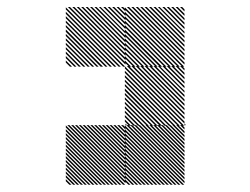

<svg xmlns="http://www.w3.org/2000/svg" viewBox="-20 -854 707 542"><path d="M500.8 -499.2 499.2 -500.8H500.8ZM500.8 -488.3 488.3 -500.8H494.2L500.8 -494.2ZM500.8 -477.5 477.5 -500.8H483.3L500.8 -483.3ZM500.8 -466.7 466.7 -500.8H472.5L500.8 -472.5ZM500.8 -455.8 455.8 -500.8H461.7L500.8 -461.7ZM500.8 -445 445 -500.8H450.8L500.8 -450.8ZM500.8 -434.2 434.2 -500.8H440L500.8 -440ZM500.8 -423.3 423.3 -500.8H429.2L500.8 -429.2ZM500.8 -412.5 412.5 -500.8H418.3L500.8 -418.3ZM500.8 -401.7 401.7 -500.8H407.5L500.8 -407.5ZM500.8 -390.8 390.8 -500.8H396.7L500.8 -396.7ZM500.8 -380 380 -500.8H385.8L500.8 -385.8ZM500.8 -369.2 369.2 -500.8H375L500.8 -375ZM500.8 -358.3 358.3 -500.8H364.2L500.8 -364.2ZM500.8 -347.5 347.5 -500.8H353.3L500.8 -353.3ZM500.8 -336.7 336.7 -500.8H342.5L500.8 -342.5ZM494.2 -332.5 332.5 -494.2V-500L500 -332.5ZM483.3 -332.5 332.5 -483.3V-489.2L489.2 -332.5ZM472.5 -332.5 332.5 -472.5V-478.3L478.3 -332.5ZM461.7 -332.5 332.5 -461.7V-467.5L467.5 -332.5ZM450.8 -332.5 332.5 -450.8V-456.7L456.7 -332.5ZM440 -332.5 332.5 -440V-445.8L445.8 -332.5ZM429.2 -332.5 332.5 -429.2V-435L435 -332.5ZM418.3 -332.5 332.5 -418.3V-424.2L424.2 -332.5ZM407.5 -332.5 332.5 -407.5V-413.3L413.3 -332.5ZM396.7 -332.5 332.5 -396.7V-402.5L402.5 -332.5ZM385.8 -332.5 332.5 -385.8V-391.7L391.7 -332.5ZM375 -332.5 332.5 -375V-380.8L380.8 -332.5ZM364.2 -332.5 332.5 -364.2V-370L370 -332.5ZM353.3 -332.5 332.5 -353.3V-359.2L359.2 -332.5ZM342.5 -332.5 332.5 -342.5V-348.3L348.3 -332.5ZM500.8 -500.8H505L500.8 -505ZM334.2 -499.2 332.5 -500.8H334.2ZM334.2 -488.3 321.7 -500.8H327.5L334.2 -494.2ZM334.2 -477.5 310.8 -500.8H316.7L334.2 -483.3ZM334.2 -466.7 300 -500.8H305.8L334.2 -472.5ZM334.2 -455.8 289.2 -500.8H295L334.2 -461.7ZM334.2 -445 278.3 -500.8H284.2L334.2 -450.8ZM334.2 -434.2 267.5 -500.8H273.3L334.2 -440ZM334.2 -423.3 256.7 -500.8H262.5L334.2 -429.2ZM334.2 -412.5 245.8 -500.8H251.7L334.2 -418.3ZM334.2 -401.7 235 -500.8H240.8L334.2 -407.5ZM334.2 -390.8 224.2 -500.8H230L334.2 -396.7ZM334.2 -380 213.3 -500.8H219.2L334.2 -385.8ZM334.2 -369.2 202.5 -500.8H208.3L334.2 -375ZM334.2 -358.3 191.7 -500.8H197.5L334.2 -364.2ZM334.2 -347.5 180.8 -500.8H186.7L334.2 -353.3ZM334.2 -336.7 170 -500.8H175.8L334.2 -342.5ZM327.5 -332.5 165.8 -494.2V-500L333.3 -332.5ZM316.7 -332.5 165.8 -483.3V-489.2L322.5 -332.5ZM305.8 -332.5 165.8 -472.5V-478.3L311.7 -332.5ZM295 -332.5 165.8 -461.7V-467.5L300.8 -332.5ZM284.2 -332.5 165.8 -450.8V-456.7L290 -332.5ZM273.3 -332.5 165.8 -440V-445.8L279.2 -332.5ZM262.5 -332.5 165.8 -429.2V-435L268.3 -332.5ZM251.7 -332.5 165.8 -418.3V-424.2L257.5 -332.5ZM240.8 -332.5 165.8 -407.5V-413.3L246.7 -332.5ZM230 -332.5 165.8 -396.7V-402.5L235.8 -332.5ZM219.2 -332.5 165.8 -385.8V-391.7L225 -332.5ZM208.3 -332.5 165.8 -375V-380.8L214.2 -332.5ZM197.5 -332.5 165.8 -364.2V-370L203.3 -332.5ZM186.7 -332.5 165.8 -353.3V-359.2L192.5 -332.5ZM175.8 -332.5 165.8 -342.5V-348.3L181.7 -332.5ZM334.2 -500.8H338.3L334.2 -505ZM500.8 -655 488.3 -667.5H494.2L500.8 -660.8ZM500.8 -642.5 475.8 -667.5H481.7L500.8 -648.3ZM500.8 -630 463.3 -667.5H469.2L500.8 -635.8ZM500.8 -617.5 450.8 -667.5H456.7L500.8 -623.3ZM500.8 -605 438.3 -667.5H444.2L500.8 -610.8ZM500.8 -592.5 425.8 -667.5H430.8L500.8 -597.5ZM500.8 -580 413.3 -667.5H419.2L500.8 -585.8ZM500.8 -567.5 400.8 -667.5H406.7L500.8 -573.3ZM500.8 -555 388.3 -667.5H394.2L500.8 -560.8ZM500.8 -542.5 375.8 -667.5H381.7L500.8 -548.3ZM500.8 -530 363.3 -667.5H369.2L500.8 -535.8ZM500.8 -517.5 350.8 -667.5H356.7L500.8 -523.3ZM500.8 -505 338.3 -667.5H344.2L500.8 -510.8ZM494.2 -499.2 332.5 -660.8V-666.7L500 -499.2ZM481.7 -499.2 332.5 -648.3V-654.2L487.5 -499.2ZM469.2 -499.2 332.5 -635.8V-641.7L475 -499.2ZM456.7 -499.2 332.5 -623.3V-629.2L462.5 -499.2ZM444.2 -499.2 332.5 -610.8V-616.7L450 -499.2ZM430.8 -499.2 332.5 -597.5V-604.2L437.5 -499.2ZM419.2 -499.2 332.5 -585.8V-591.7L425 -499.2ZM406.7 -499.2 332.5 -573.3V-579.2L412.5 -499.2ZM394.2 -499.2 332.5 -560.8V-566.7L400 -499.2ZM381.7 -499.2 332.5 -548.3V-554.2L387.5 -499.2ZM369.2 -499.2 332.5 -535.8V-541.7L375 -499.2ZM356.7 -499.2 332.5 -523.3V-529.2L362.5 -499.2ZM344.2 -499.2 332.5 -510.8V-516.7L350 -499.2ZM500.8 -821.7 488.3 -834.2H494.2L500.8 -827.5ZM500.8 -809.2 475.8 -834.2H481.7L500.8 -815ZM500.8 -796.7 463.3 -834.2H469.2L500.8 -802.5ZM500.8 -784.2 450.8 -834.2H456.7L500.8 -790ZM500.8 -771.7 438.3 -834.2H444.2L500.8 -777.5ZM500.8 -759.2 425.8 -834.2H430.8L500.8 -764.2ZM500.8 -746.7 413.3 -834.2H419.2L500.8 -752.5ZM500.8 -734.2 400.8 -834.2H406.7L500.8 -740ZM500.8 -721.7 388.3 -834.2H394.2L500.8 -727.5ZM500.8 -709.2 375.8 -834.2H381.7L500.8 -715ZM500.8 -696.7 363.3 -834.2H369.2L500.8 -702.5ZM500.8 -684.2 350.8 -834.2H356.7L500.8 -690ZM500.8 -671.7 338.3 -834.2H344.2L500.8 -677.5ZM494.2 -665.8 332.5 -827.5V-833.3L500 -665.8ZM481.7 -665.8 332.5 -815V-820.8L487.5 -665.8ZM469.2 -665.8 332.5 -802.5V-808.3L475 -665.8ZM456.7 -665.8 332.5 -790V-795.8L462.5 -665.8ZM444.2 -665.8 332.5 -777.5V-783.3L450 -665.8ZM430.8 -665.8 332.5 -764.2V-770.8L437.5 -665.8ZM419.2 -665.8 332.5 -752.5V-758.3L425 -665.8ZM406.7 -665.8 332.5 -740V-745.8L412.5 -665.8ZM394.2 -665.8 332.5 -727.5V-733.3L400 -665.8ZM381.7 -665.8 332.5 -715V-720.8L387.5 -665.8ZM369.2 -665.8 332.5 -702.5V-708.3L375 -665.8ZM356.7 -665.8 332.5 -690V-695.8L362.5 -665.8ZM344.2 -665.8 332.5 -677.5V-683.3L350 -665.8ZM334.2 -821.7 321.7 -834.2H327.5L334.2 -827.5ZM334.2 -809.2 309.2 -834.2H315L334.2 -815ZM334.2 -796.7 296.7 -834.2H302.5L334.2 -802.5ZM334.2 -784.2 284.2 -834.2H290L334.2 -790ZM334.2 -771.7 271.7 -834.2H277.5L334.2 -777.5ZM334.2 -759.2 259.2 -834.2H264.2L334.2 -764.2ZM334.2 -746.7 246.7 -834.2H252.5L334.2 -752.5ZM334.2 -734.2 234.2 -834.2H240L334.2 -740ZM334.2 -721.7 221.7 -834.2H227.5L334.2 -727.5ZM334.2 -709.2 209.2 -834.2H215L334.2 -715ZM334.2 -696.7 196.7 -834.2H202.5L334.2 -702.5ZM334.2 -684.2 184.2 -834.2H190L334.2 -690ZM334.2 -671.7 171.7 -834.2H177.5L334.2 -677.5ZM327.5 -665.8 165.8 -827.5V-833.3L333.3 -665.8ZM315 -665.8 165.8 -815V-820.8L320.8 -665.8ZM302.5 -665.8 165.8 -802.5V-808.3L308.3 -665.8ZM290 -665.8 165.8 -790V-795.8L295.8 -665.8ZM277.5 -665.8 165.8 -777.5V-783.3L283.3 -665.8ZM264.2 -665.8 165.8 -764.2V-770.8L270.8 -665.8ZM252.5 -665.8 165.8 -752.5V-758.3L258.3 -665.8ZM240 -665.8 165.8 -740V-745.8L245.8 -665.8ZM227.5 -665.8 165.8 -727.5V-733.3L233.3 -665.8ZM215 -665.8 165.8 -715V-720.8L220.8 -665.8ZM202.5 -665.8 165.8 -702.5V-708.3L208.3 -665.8ZM190 -665.8 165.8 -690V-695.8L195.8 -665.8ZM177.5 -665.8 165.8 -677.5V-683.3L183.3 -665.8Z"/></svg>

Font: 0xA000-Pixelated-Mono
Style: Pixelated-Mono
Weight: 400
Version: Version 0.1